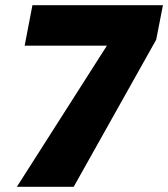

<svg xmlns="http://www.w3.org/2000/svg" viewBox="-20 -720 648 740"><path d="M45 0 392 -544H75L105 -700H608L582 -567L264 0Z"/></svg>

Font: REM
Style: Bold Italic
Weight: 700
Italic angle: -11°
Designer: Octavio Pardo
Foundry: Ashler Design
Version: Version 1.005;gftools[0.9.28]